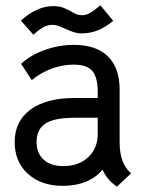

<svg xmlns="http://www.w3.org/2000/svg" viewBox="-20 -686 544 719"><path d="M364 -51Q341 -22 302.5 -6Q264 10 216 10Q134 10 84.5 -35Q35 -80 35 -154Q35 -232 94 -275.5Q153 -319 259 -319H346V-340Q346 -397 325.5 -420.5Q305 -444 256 -444Q214 -444 173.5 -429Q133 -414 99 -386L59 -447Q95 -480 148 -499Q201 -518 257 -518Q340 -518 384 -475Q428 -432 428 -351V-152Q428 -73 471 -37L418 13Q380 -13 364 -51ZM346 -184V-245H259Q184 -245 150.5 -223.5Q117 -202 117 -155Q117 -112 143.5 -88Q170 -64 217 -64Q275 -64 310.5 -97.5Q346 -131 346 -184ZM178 -663Q201 -663 214.5 -658Q228 -653 245 -644Q256 -637 265.5 -633Q275 -629 288 -629Q303 -629 318 -638Q333 -647 356 -666L404 -608Q375 -584 346.5 -572.5Q318 -561 286 -561Q271 -561 256.5 -565.5Q242 -570 223 -579Q211 -584 199.5 -588.5Q188 -593 179 -593Q161 -593 146 -586Q131 -579 105 -556L58 -609Q119 -663 178 -663Z"/></svg>

Font: Bellota Text
Style: Bold
Weight: 700
Designer: Kemie Guaida
Foundry: Kemie Guaida
Version: Version 4.001